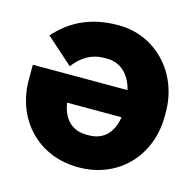

<svg xmlns="http://www.w3.org/2000/svg" viewBox="-106 -824 966 948"><g transform="rotate(15 377.0 -349.5)"><path d="M27 -416V-333C30 -130 175 15 373 15H376C576 15 722 -133 722 -340V-359C722 -563 573 -714 388 -714H384C251 -714 147 -667 69 -577L205 -456C245 -510 298 -540 358 -540H374C444 -540 493 -491 511 -416ZM517 -279C505 -197 457 -151 385 -151H371C299 -151 251 -197 239 -279Z"/></g></svg>

Font: Fixel Text Black
Style: Regular
Weight: 900
Width: 4
Designer: AlfaBravo + MacPaw
Foundry: Kyrylo Tkachov, Marchela Mozhyna, Serhii Makarenko, Maria Weinstein, Zakhar Kryvoshyya
Version: Version 1.211